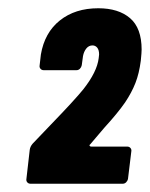

<svg xmlns="http://www.w3.org/2000/svg" viewBox="-20 -852 363 465"><path d="M44 -419 52 -489Q53 -497 59 -504L103 -550Q161 -610 182 -636Q215 -678 219 -711L220 -720Q220 -731 215.5 -736.5Q211 -742 204 -742Q195 -742 189 -734.5Q183 -727 181 -716L178 -694Q177 -689 173.5 -685.5Q170 -682 165 -682H86Q81 -682 78 -685.5Q75 -689 76 -694L79 -720Q88 -773 125 -802.5Q162 -832 218 -832Q267 -832 295 -808Q323 -784 323 -732Q323 -725 321 -705Q317 -674 308 -651Q299 -628 283 -604Q265 -578 233 -543Q227 -536 218.5 -526Q210 -516 199 -503Q196 -501 197 -499Q198 -497 201 -497H288Q293 -497 296 -493.5Q299 -490 298 -485L290 -419Q289 -414 285.5 -410.5Q282 -407 277 -407H54Q49 -407 46 -410.5Q43 -414 44 -419Z"/></svg>

Font: Barlow Condensed ExtraBold
Style: Italic
Weight: 800
Width: 3
Italic angle: -7°
Designer: Jeremy Tribby
Foundry: Tribby Type
Version: Version 1.408